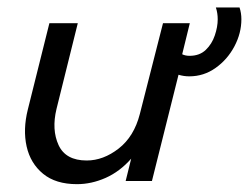

<svg xmlns="http://www.w3.org/2000/svg" viewBox="-20 -478 657 507"><path d="M183.3 8.3Q127.1 8.3 93.8 -19.1Q60.4 -46.5 50.3 -91.3Q40.3 -136.1 53.5 -188.9L110.4 -416.7H185.4L129.2 -190.3Q116 -135.4 134.7 -94.8Q153.5 -54.2 209 -54.2Q252.8 -54.2 293.4 -85.8Q334 -117.4 349.3 -177.1L410.4 -416.7H481.2L461.1 -334.7Q469.4 -330.6 480.6 -330.6Q506.9 -330.6 523.3 -346.2Q539.6 -361.8 547.2 -384.4Q554.9 -406.9 554.9 -427.1Q554.9 -443.8 550 -458.3H612.5Q617.4 -443.8 617.4 -427.1Q617.4 -390.3 599 -355.6Q580.6 -320.8 549.3 -298.6Q518.1 -276.4 479.9 -276.4Q465.3 -276.4 451.4 -280.6L381.2 0H311.8L326.4 -59Q296.5 -25 259 -8.3Q221.5 8.3 183.3 8.3Z"/></svg>

Font: Afacad
Style: Italic
Weight: 400
Italic angle: -14°
Designer: Kristian Moeller
Foundry: Dicotype
Version: Version 1.000